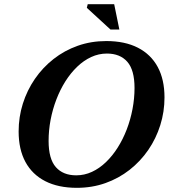

<svg xmlns="http://www.w3.org/2000/svg" viewBox="-20 -878 801 911"><path d="M210.6 -209.3Q210.6 -124.2 244.9 -85.1Q279.2 -46.1 341.7 -46.1Q380.7 -46.1 416.3 -62.6Q451.9 -79.1 482.8 -108.8Q513.7 -138.5 538.6 -178Q563.6 -217.5 581.4 -263.9Q599.2 -310.3 608.7 -360.5Q618.3 -410.6 618.3 -460.7Q618.3 -545.8 584 -584.9Q549.7 -623.9 487.2 -623.9Q448.3 -623.9 412.7 -607.4Q377 -590.9 346.1 -561.2Q315.2 -531.5 290.2 -492Q265.3 -452.5 247.5 -406.1Q229.7 -359.7 220.1 -309.6Q210.6 -259.6 210.6 -209.3ZM760.5 -415.8Q760.5 -347.5 740.5 -284.1Q720.6 -220.6 683.5 -166.5Q646.4 -112.5 594.8 -72Q543.2 -31.6 480 -9.2Q416.8 13.2 344.7 13.2Q256.5 13.2 194.7 -18.4Q132.9 -50 100.6 -109.7Q68.4 -169.5 68.4 -254.2Q68.4 -322.5 88.3 -385.9Q108.3 -449.4 145.4 -503.5Q182.5 -557.5 234.1 -598Q285.6 -638.4 348.8 -660.8Q412 -683.2 484.2 -683.2Q572.7 -683.2 634.3 -651.6Q696 -620 728.3 -560.3Q760.5 -500.7 760.5 -415.8ZM546.3 -738H504.1L392 -840.9L396.2 -858H521.8Z"/></svg>

Font: Newsreader Text
Style: Italic
Weight: 400
Italic angle: -17°
Designer: Hugues Gentile
Foundry: Production Type
Version: Version 1.001